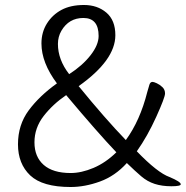

<svg xmlns="http://www.w3.org/2000/svg" viewBox="-20 -732 744 769"><path d="M263 17Q150 17 101 -29.5Q52 -76 52 -154Q52 -232 95 -290Q138 -348 208 -398Q146 -481 146 -558Q146 -603 168 -638Q190 -673 226.5 -692.5Q263 -712 316.5 -712Q370 -712 406 -681.5Q442 -651 442 -591Q442 -491 295 -387Q401 -257 484 -171Q541 -249 570 -364Q575 -382 578.5 -393Q582 -404 591 -404Q596 -404 608 -398.5Q620 -393 630.5 -383Q641 -373 641 -357.5Q641 -342 606 -264.5Q571 -187 528 -126Q611 -40 659 -23Q704 -4 704 6Q704 14 666.5 14Q629 14 599.5 4.5Q570 -5 545.5 -26Q521 -47 488 -79Q441 -27 380.5 -5Q320 17 263 17ZM263 -39Q306 -39 354.5 -59.5Q403 -80 446 -122Q370 -202 245 -351Q192 -315 155 -267.5Q118 -220 118 -162Q118 -104 155 -71.5Q192 -39 263 -39ZM257 -435Q310 -469 342.5 -510.5Q375 -552 375 -588Q375 -660 314 -660Q256 -660 226 -609Q212 -585 212 -556Q212 -493 257 -435Z"/></svg>

Font: LXGW WenKai TC
Style: Regular
Weight: 400
Designer: LXGW / Fontworks Inc.
Foundry: LXGW / Fontworks Inc.
Version: Version 1.330